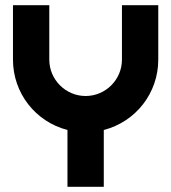

<svg xmlns="http://www.w3.org/2000/svg" viewBox="-20 -720 660 740"><path d="M380 -219C504 -251 590 -362 590 -490V-700H450V-490C450 -413 387 -350 310 -350C233 -350 170 -413 170 -490V-700H30V-490C30 -362 116 -251 240 -219V0H380Z"/></svg>

Font: Righteous
Style: Regular
Weight: 400
Designer: Astigmatic (AOETI)
Foundry: Astigmatic (AOETI)
Version: Version 1.000